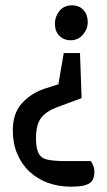

<svg xmlns="http://www.w3.org/2000/svg" viewBox="-20 -539 402 720"><path d="M246 161Q199 161 159.5 146.5Q120 132 90.5 104.5Q61 77 44.5 37.5Q28 -2 28 -50Q28 -114 62 -151.5Q96 -189 146 -206L199 -223L219 -340H280L286 -171L194 -137Q152 -121 133.5 -96Q115 -71 115 -20Q115 18 125 36.5Q135 55 159.5 60Q184 65 225 65H320Q326 72 330 83Q334 94 334 105Q334 123 327.5 135.5Q321 148 302.5 154.5Q284 161 246 161ZM245 -388Q219 -388 202.5 -405Q186 -422 186 -450Q186 -477 203 -498Q220 -519 250 -519Q277 -519 293 -501.5Q309 -484 309 -456Q309 -430 291 -409Q273 -388 245 -388Z"/></svg>

Font: Faustina Light Medium
Style: Regular
Weight: 500
Version: Version 1.200